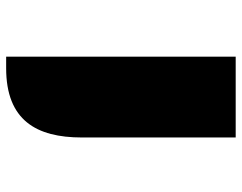

<svg xmlns="http://www.w3.org/2000/svg" viewBox="-101 -437 786 624"><g transform="rotate(90 292.0 -125.0)"><path d="M164.1 248H201.7C371.1 248 426.8 149.4 426.8 2.4V-498H164.1Z"/></g></svg>

Font: Plaster
Style: Regular
Weight: 400
Designer: Eben Sorkin
Foundry: Eben Sorkin
Version: Version 1.007